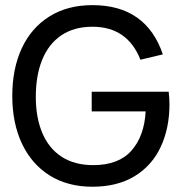

<svg xmlns="http://www.w3.org/2000/svg" viewBox="-20 -690 694 733"><path d="M332.5 22.9Q238.3 22.9 169.4 -20.3Q100.6 -63.5 63.7 -141.8Q26.9 -220.2 26.9 -323.7Q26.9 -427.7 63.2 -505.9Q99.6 -584 168.7 -627.2Q237.8 -670.4 332.5 -670.4Q436.5 -670.4 503.7 -622.6Q570.8 -574.7 601.6 -482.4L516.1 -461.9Q491.7 -524.4 445.8 -556.2Q399.9 -587.9 333 -587.9Q262.2 -587.9 213.9 -554.9Q165.5 -522 141.1 -461.9Q116.7 -401.9 116.7 -319.8Q116.7 -240.7 141.8 -181.6Q167 -122.6 216.1 -91.1Q265.1 -59.6 335.9 -59.6Q433.1 -59.6 481.9 -115Q530.8 -170.4 536.1 -264.6H330.1V-339.8H624Q627 -312.5 627 -292.5Q627 -201.2 593.8 -129.6Q560.5 -58.1 494.4 -17.6Q428.2 22.9 332.5 22.9Z"/></svg>

Font: Potro Sans Bangla SemiBold
Style: Regular
Weight: 600
Designer: Jayed Ahsan Saad
Foundry: Codepotro
Version: Potro Sans Bangla;Version 0.996;CodepotroFonts;